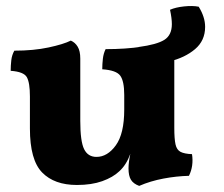

<svg xmlns="http://www.w3.org/2000/svg" viewBox="-20 -600 735 629"><path d="M232 6Q158 6 118 -35Q78 -76 78 -179V-284Q78 -329 68 -347Q58 -365 15 -368Q15 -385 17 -402.5Q19 -420 27 -434Q90 -434 139 -444.5Q188 -455 212 -467Q226 -461 234.5 -447Q243 -433 243 -408V-204Q243 -137 255.5 -111.5Q268 -86 296 -86Q332 -86 359.5 -124Q387 -162 387 -241V-289Q387 -334 374 -352Q361 -370 315 -373Q315 -390 317 -407.5Q319 -425 326 -439Q392 -439 444.5 -447Q497 -455 520 -467Q535 -461 543 -447Q551 -433 551 -408V-181Q551 -145 555 -127Q559 -109 571.5 -102.5Q584 -96 609 -95Q612 -76 609.5 -58Q607 -40 599 -24Q558 -23 515.5 -15Q473 -7 436 9Q417 2 409 -11Q401 -24 401 -48Q401 -68 407 -96Q394 -60 371 -39Q350 -19 315 -6.5Q280 6 232 6ZM427 -386 434 -446Q494 -454 518.5 -469.5Q543 -485 543 -521Q543 -540 537 -568Q555 -576 583 -579Q611 -582 631 -578Q652 -544 652 -512Q652 -467 619 -439Q586 -411 534.5 -398.5Q483 -386 427 -386Z"/></svg>

Font: Vollkorn ExtraBold
Style: Regular
Weight: 800
Designer: Friedrich Althausen
Foundry: Friedrich Althausen
Version: Version 5.000; ttfautohint (v1.8.3)